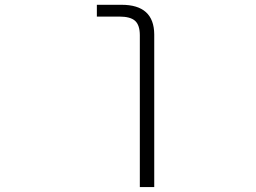

<svg xmlns="http://www.w3.org/2000/svg" viewBox="-20 -542 1040 781"><path d="M374 -474.6V-522.5H474.6Q606.4 -522.5 607.4 -402.3V218.8H548.8V-398.4Q548.8 -439.5 529.8 -457Q510.7 -474.6 464.8 -474.6Z"/></svg>

Font: Gen Shin Gothic Monospace Light
Style: Regular
Weight: 300
Designer: [Source Han Sans]
Ryoko NISHIZUKA  (kana & ideographs); Paul D. Hunt (Latin, Greek & Cyrillic); Wenlong ZHANG  (bopomofo
Version: Version 1.002.20150607